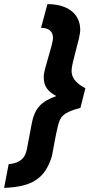

<svg xmlns="http://www.w3.org/2000/svg" viewBox="-46 -776 434 931"><path d="M166 -404C166 -356 186 -333 227 -310C159 -286 123 -256 108 -177L84 -51C76 -11 53 15 -4 20L-26 135C106 130 172 93 206 -20C206 -20 228 -142 235 -166C246 -208 256 -230 344 -253L368 -348C317 -375 301 -403 301 -433C301 -473 343 -590 343 -631C343 -711 280 -756 184 -756L153 -641C191 -641 211 -623 211 -593C211 -557 166 -442 166 -404Z"/></svg>

Font: RazerF5
Style: Bold Italic
Weight: 700
Foundry: Razer Inc.
Version: Version 2